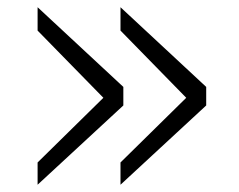

<svg xmlns="http://www.w3.org/2000/svg" viewBox="-20 -491 654 526"><path d="M310.1 -471.2 544.9 -252.9V-202.1L310.1 15.1V-45.9L490.2 -223.1L310.1 -407.2ZM83 -471.2 317.9 -252.9V-202.1L83 15.1V-45.9L263.2 -223.1L83 -407.2Z"/></svg>

Font: IntelOne Mono Light
Style: Regular
Weight: 300
Designer: Fred Shallcrass
Foundry: Frere-Jones Type LLC
Version: Version 1.200;hotconv 1.1.0;makeotfexe 2.6.0;FJTRelease1.2